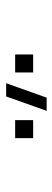

<svg xmlns="http://www.w3.org/2000/svg" viewBox="212 -1018 175 640"><g transform="rotate(90 300.0 -697.5)"><path d="M349 -765H305L257 -630H301ZM440 -660V-720H380V-660ZM221 -660V-720H161V-660Z"/></g></svg>

Font: Vela Sans ExtLt
Style: Regular
Weight: 200
Designer: Principal design: Mikhail Sharanda - project Manrope.
Design modification: Ravid Balaliev
Foundry: Mikhail Sharanda
Version: Version 1.001